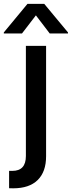

<svg xmlns="http://www.w3.org/2000/svg" viewBox="-65 -787 378 1011"><path d="M71.3 -545.4H177.7V35.6Q177.7 117.7 133.3 161.1Q88.9 204.6 4.4 204.6Q-9.8 204.6 -17.1 204.1V112.8H0Q71.3 112.8 71.3 34.7ZM50.8 -610.8H-44.9V-616.2L79.6 -766.6H168L293 -616.2V-610.8H196.8L124 -706.1Z"/></svg>

Font: Karasuma Gothic
Style: Regular
Weight: 500
Designer: Rasmus Andersson / Ryoko Nishizuka
Foundry: Genbu
Version: Version 1.00